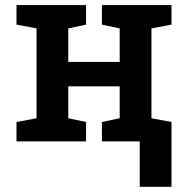

<svg xmlns="http://www.w3.org/2000/svg" viewBox="-20 -548 727 744"><path d="M43.9 0V-75.2L121.6 -89.8V-438L43.9 -452.6V-528.3H313.5V-452.6L244.6 -438V-308.1H443.8V-438L375 -452.6V-528.3H443.8H566.9H644.5V-452.6L566.9 -438V-89.8L644.5 -75.2V0H375V-75.2L443.8 -89.8V-213.4H244.6V-89.8L313.5 -75.2V0ZM521.5 175.8V-67.9H644.5V175.8Z"/></svg>

Font: Roboto Slab LO Medium
Style: Regular
Weight: 500
Designer: Google
Version: Version 2.000